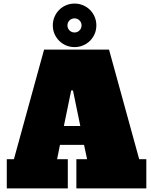

<svg xmlns="http://www.w3.org/2000/svg" viewBox="-20 -1056 846 1076"><path d="M408 -164H468L451 -244H316L300 -164H360V0H18V-164H58L227 -778H591L760 -164H800V0H408ZM338 -350H430L389 -549H379ZM276 -914Q276 -939 285.5 -961.5Q295 -984 311.5 -1000.5Q328 -1017 350 -1026.5Q372 -1036 398 -1036Q423 -1036 445.5 -1026.5Q468 -1017 484.5 -1000.5Q501 -984 510.5 -961.5Q520 -939 520 -914Q520 -888 510.5 -866Q501 -844 484.5 -827.5Q468 -811 445.5 -801.5Q423 -792 398 -792Q372 -792 350 -801.5Q328 -811 311.5 -827.5Q295 -844 285.5 -866Q276 -888 276 -914ZM358 -914Q358 -897 369.5 -885.5Q381 -874 398 -874Q414 -874 425.5 -885.5Q437 -897 437 -914Q437 -930 425.5 -941.5Q414 -953 398 -953Q381 -953 369.5 -941.5Q358 -930 358 -914Z"/></svg>

Font: Alfa Slab One
Style: Regular
Weight: 400
Designer: JM Sole
Foundry: JM Sole
Version: Version 1.001